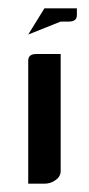

<svg xmlns="http://www.w3.org/2000/svg" viewBox="-20 -442 214 462"><path d="M47.9 -358.9 86.9 -421.9H165V-405.8Q165 -390.1 146 -390.1H126ZM47.9 0V-295.9Q47.9 -312 66.9 -312H126V-30.8Q126 -17.1 113.8 -8.8Q102.1 0 86.9 0Z"/></svg>

Font: Hhenum
Style: Regular
Weight: 400
Designer: T. Christopher White
Version: Version 1.0